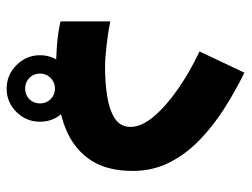

<svg xmlns="http://www.w3.org/2000/svg" viewBox="-104 -470 712 543"><g transform="rotate(90 251.5 -198.0)"><path d="M135.7 44.4Q135.7 5.4 163.6 -22Q191.4 -49.3 230 -49.3Q269 -49.3 296.4 -22Q323.7 5.4 323.7 44.4Q323.7 83 296.4 110.8Q269 138.7 230 138.7Q191.4 138.7 163.6 110.8Q135.7 83 135.7 44.4ZM187.5 44.4Q187.5 62 199.7 74.2Q211.9 86.4 230 86.4Q248 86.4 260 74.5Q272 62.5 272 44.4Q272 26.4 259.8 14.2Q247.6 2 230 2Q212.4 2 200 14.4Q187.5 26.9 187.5 44.4ZM171.4 -139.6Q211.4 -139.6 249.8 -145.3Q288.1 -150.9 313.2 -166.5Q338.4 -182.1 338.4 -211.9Q338.4 -242.7 308.8 -277.6Q279.3 -312.5 230.7 -346.2Q182.1 -379.9 125 -406.7L185.1 -533.7Q236.8 -508.3 286.4 -476.8Q335.9 -445.3 375.7 -406.7Q415.5 -368.2 439.2 -321.3Q462.9 -274.4 462.9 -217.8Q462.9 -139.6 427.5 -91.8Q392.1 -43.9 328.1 -22.5Q264.2 -1 178.7 -1Q139.6 -1 106 -3.7Q72.3 -6.3 40 -13.7V-154.3Q71.8 -147.9 108.2 -143.8Q144.5 -139.6 171.4 -139.6Z"/></g></svg>

Font: Vazirmatn FD NL ExtraBold
Style: Regular
Weight: 800
Designer: Saber Rastikerdar
Foundry: Saber Rastikerdar
Version: Version 33.003